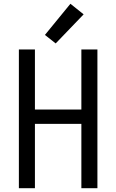

<svg xmlns="http://www.w3.org/2000/svg" viewBox="-20 -997 616 1017"><path d="M80 0H165V-341H411V0H496V-735H411V-417H165V-735H80ZM275 -767 423 -921 353 -977 218 -812Z"/></svg>

Font: Iosevka Sparkle
Style: Regular
Weight: 400
Designer: Belleve Invis
Foundry: Belleve Invis
Version: Version 4.5.0; ttfautohint (v1.8.3)